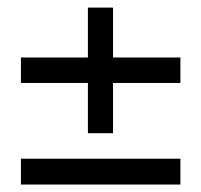

<svg xmlns="http://www.w3.org/2000/svg" viewBox="-20 -495 540 515"><path d="M36.1 -69.3H463.9V0H36.1ZM283.2 -474.6V-340.8H463.9V-272.5H283.2V-137.7H215.8V-272.5H36.1V-340.8H215.8V-474.6Z"/></svg>

Font: BabelStone Irk Bitig Colour
Style: Regular
Weight: 400
Designer: Andrew West
Foundry: BabelStone
Version: Version 1.03 June 7, 2023